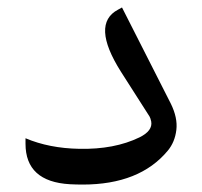

<svg xmlns="http://www.w3.org/2000/svg" viewBox="-20 -479 540 514"><path d="M429.2 -75.7Q354 15.1 201.2 15.1Q184.1 15.1 167 14.2Q48.3 7.3 48.3 -94.2V-108.9Q111.8 -82 192.4 -80.6Q286.1 -78.6 353.5 -111.3Q389.2 -128.9 384.8 -153.8Q382.8 -163.1 380.4 -167L303.7 -287.1Q223.1 -414.6 295.9 -453.1L306.6 -459L437 -202.1Q456.1 -163.6 452.1 -131.1Q448.2 -98.6 429.2 -75.7Z"/></svg>

Font: Gandom FD-WOL
Style: FD-WOL
Weight: 400
Foundry: DejaVu fonts team - Redesigned by Saber Rastikerdar - Based on Samim Font
Version: Version 0.6